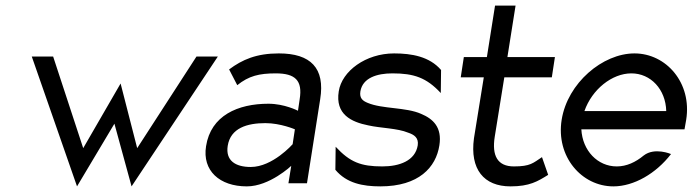

<svg xmlns="http://www.w3.org/2000/svg" viewBox="-20 -652 2464 683"><path d="M93 -451 254 11 387 -212 448 11 755 -451H679L468 -125L409 -355L276 -125L169 -451Z M713 -132C699 -45 761 11 858 11C939 11 1016 -62 1016 -62L1006 0H1072L1119 -299C1137 -410 1085 -462 972 -462C892 -462 842 -440 795 -405L824 -349C865 -382 902 -391 961 -391C1030 -391 1057 -366 1046 -299L1040 -258C1040 -258 992 -283 935 -283C826 -283 730 -241 713 -132ZM790 -133C800 -197 860 -214 924 -214C978 -214 1029 -192 1029 -192L1021 -139C1021 -139 950 -58 872 -58C817 -58 782 -81 790 -133Z M1185 -327C1172 -245 1230 -218 1290 -206C1334 -196 1394 -196 1432 -180C1453 -173 1470 -162 1466 -135C1457 -80 1401 -60 1340 -60C1264 -60 1225 -75 1174 -130L1173 -48C1213 0 1271 11 1333 11C1470 11 1531 -57 1543 -135C1553 -199 1521 -229 1478 -247C1424 -271 1340 -264 1288 -286C1271 -293 1258 -302 1262 -327C1270 -375 1321 -391 1376 -391C1452 -391 1497 -376 1548 -321L1549 -403C1508 -451 1444 -462 1382 -462C1281 -462 1196 -399 1185 -327Z M1619 -377H1701L1666 -160C1651 -50 1701 11 1796 11C1864 11 1893 -7 1930 -30L1908 -93C1876 -72 1867 -60 1808 -60C1750 -60 1729 -98 1740 -166L1774 -377H1943L1954 -449H1785L1814 -632H1741L1712 -449H1630Z M1978 -226C1957 -95 2049 11 2162 11C2235 11 2314 -35 2367 -104C2367 -104 2309 -129 2270 -99C2241 -75 2209 -60 2174 -60C2106 -60 2052 -116 2048 -192H2415L2421 -226C2442 -357 2350 -462 2237 -462C2124 -462 1999 -357 1978 -226ZM2059 -257C2086 -334 2157 -391 2226 -391C2295 -391 2348 -334 2350 -257Z"/></svg>

Font: Charger Sport
Style: NrwObl
Weight: 400
Designer: Jasper
Foundry: Cannot Into Space Fonts
Version: Version 1.1